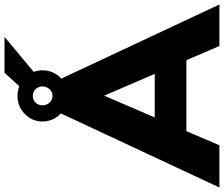

<svg xmlns="http://www.w3.org/2000/svg" viewBox="-114 -906 997 855"><g transform="rotate(-90 384.5 -478.5)"><path d="M544 -147H228L165 0H-23L307 -706Q290 -721 280.5 -742.5Q271 -764 271 -788Q271 -834 304.5 -866.5Q338 -899 385 -899Q407 -899 428 -891L488 -957H648L492 -827Q499 -806 499 -788Q499 -763 489 -741Q479 -719 462 -704L792 0H607ZM343 -788Q343 -770 355 -756.5Q367 -743 385 -743Q403 -743 415 -756.5Q427 -770 427 -788Q427 -806 415 -818.5Q403 -831 385 -831Q367 -831 355 -818.5Q343 -806 343 -788ZM483 -288 386 -513 289 -288Z"/></g></svg>

Font: Muli Black
Style: Regular
Weight: 900
Designer: Vernon Adams
Foundry: Vernon Adams
Version: Version 2.001